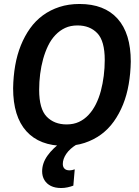

<svg xmlns="http://www.w3.org/2000/svg" viewBox="-20 -727 701 966"><path d="M305 7Q179 7 112.5 -67Q46 -141 46 -283Q47 -343 56.5 -397.5Q66 -452 85 -499Q104 -546 131.5 -584.5Q159 -623 196 -650Q233 -677 279 -692Q325 -707 380 -707Q505 -707 571.5 -633Q638 -559 638 -417Q637 -358 627.5 -303Q618 -248 599 -201Q580 -154 552.5 -115.5Q525 -77 488 -50Q451 -23 405.5 -8Q360 7 305 7ZM315 -101Q350 -101 377 -113.5Q404 -126 425.5 -149Q447 -172 462.5 -203Q478 -234 487.5 -270Q497 -306 502 -345.5Q507 -385 507 -425Q507 -521 469.5 -560Q432 -599 370 -599Q335 -599 308 -586.5Q281 -574 259 -551Q237 -528 222 -497Q207 -466 197 -430Q187 -394 182 -354.5Q177 -315 177 -275Q177 -179 215 -140Q253 -101 315 -101ZM293 -15 367 -1Q331 21 313.5 47Q296 73 296 98Q296 113 304.5 121.5Q313 130 329 130Q337 130 343.5 128.5Q350 127 356 125L349 207Q336 212 320 215.5Q304 219 288 219Q257 219 236 208.5Q215 198 203.5 179Q192 160 192 135Q192 94 219 56Q246 18 293 -15Z"/></svg>

Font: Georama ExtraCondensed Thin SemiBold
Style: Italic
Weight: 600
Italic angle: -9°
Version: Version 1.001